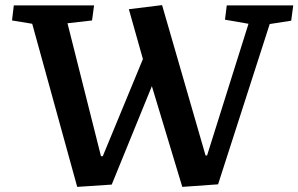

<svg xmlns="http://www.w3.org/2000/svg" viewBox="-20 -721 1167 751"><path d="M784 -113H790L952 -628L860 -644L867 -700H1127L1119 -640L1035 -627L833 0L693 10L574 -384L417 1L282 10L106 -628L27 -641L34 -700H348L340 -641L244 -630L375 -110H382L539 -490L484 -685L614 -701Z"/></svg>

Font: Literata 7pt SemiBold
Style: Italic
Weight: 600
Italic angle: -2°
Designer: Latin by Veronika Burian and Jose Scaglione. Greek by Irene Vlachou. Cyrillic by Vera Evstafieva
Foundry: TypeTogether
Version: Version 3.002